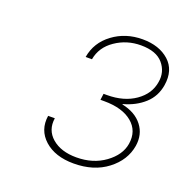

<svg xmlns="http://www.w3.org/2000/svg" viewBox="-90 -887 590 612"><g transform="rotate(20 205.5 -581.5)"><path d="M221.6 -358Q158.7 -358 122.5 -390.4Q86.3 -422.9 93.8 -473H116.5Q110.1 -431.5 140.4 -405.4Q170.8 -379.3 223 -379.3Q279.5 -379.3 319.8 -408.6Q360.1 -437.9 366.5 -477.3Q373.9 -523.1 340.7 -550.6Q307.5 -578.1 245.7 -578.1H233L235.8 -599.4H247.2Q304.7 -599.4 343 -626.2Q381.4 -653.1 387.8 -694.6Q394.2 -730.8 370.9 -758.2Q347.7 -785.5 295.5 -785.5Q247.5 -785.5 209.2 -759.2Q170.8 -733 163.4 -690.3H142Q150.6 -741.5 193.5 -773.4Q236.5 -805.4 294 -805.4Q350.5 -805.4 384.1 -775.2Q417.6 -745 409.1 -691.8Q402.7 -652.3 374.6 -626.8Q346.6 -601.2 304 -589.5V-588.1Q349.8 -578.5 372.7 -548.8Q395.6 -519.2 389.2 -478.7Q380.7 -427.6 335.2 -392.8Q289.8 -358 221.6 -358Z"/></g></svg>

Font: Inter Thin  BETA
Style: Italic
Weight: 100
Italic angle: -9.39999°
Designer: Rasmus Andersson
Foundry: rsms
Version: Version 3.011;git-f93a4a705